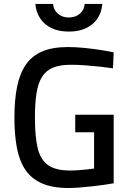

<svg xmlns="http://www.w3.org/2000/svg" viewBox="-20 -935 654 966"><path d="M324.5 10.9Q243.7 10.9 190.5 -12.7Q137.3 -36.2 107.2 -81.3Q77.1 -126.4 64.8 -192.4Q52.5 -258.4 52.5 -342.6Q52.5 -431.5 65.8 -498Q79.2 -564.5 109.9 -609.4Q140.6 -654.2 192.5 -676.3Q244.5 -698.3 321.4 -698.3Q360.4 -698.3 403.4 -694Q446.5 -689.7 486 -683.6Q525.5 -677.5 552 -671.5L548.4 -591.3Q522 -595.4 484.5 -599.5Q446.9 -603.6 407.5 -606.4Q368.2 -609.1 335.2 -609.1Q281.5 -609.1 246.4 -594.6Q211.3 -580.1 191.6 -548.5Q171.8 -516.9 163.8 -466.3Q155.7 -415.7 155.7 -342.6Q155.7 -248.9 169.4 -190.4Q183.2 -131.9 221.3 -104.5Q259.5 -77.1 332.6 -77.1Q352.5 -77.1 375.4 -78.7Q398.3 -80.3 418.9 -82.6Q439.4 -84.9 453.3 -87V-269.7H358.5V-357.7H552V-12.9Q532.7 -9.2 504.4 -5.2Q476 -1.2 443.5 2.5Q411 6.1 379.9 8.5Q348.9 10.9 324.5 10.9ZM326.1 -776.1Q274.7 -776.1 238.1 -794.1Q201.6 -812 181.4 -843.6Q161.1 -875.1 158 -915.2H246.9Q249.5 -884.9 271.4 -866Q293.3 -847 326.1 -847Q359.6 -847 381.8 -866Q404 -884.9 405.9 -915.2H494.8Q491.7 -875.1 471.5 -843.6Q451.2 -812 414.7 -794.1Q378.2 -776.1 326.1 -776.1Z"/></svg>

Font: Titillium Web SemiBold
Style: Regular
Weight: 600
Designer: Mohamed Gaber, Accademia di Belle Arti di Urbino
Foundry: Kief Type Foundry, Accademia di Belle Arti di Urbino
Version: Version 3.000; ttfautohint (v1.8.4)